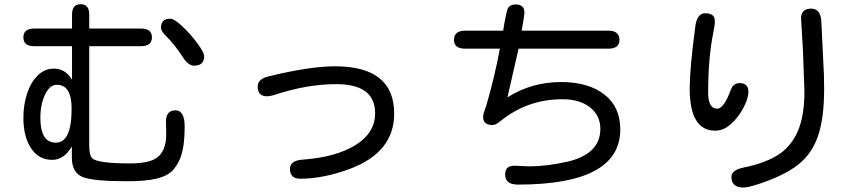

<svg xmlns="http://www.w3.org/2000/svg" viewBox="-20 -798 4040 894"><path d="M88.9 -624Q88.9 -665 138.7 -665H315.4V-730.5Q315.4 -778.3 355.5 -778.3Q395.5 -778.3 395.5 -730.5V-665H636.7Q687.5 -665 687.5 -624Q687.5 -583 636.7 -583H395.5V-119.1Q395.5 -75.2 409.2 -61.5Q432.6 -37.1 586.9 -37.1Q690.4 -37.1 723.6 -75.2Q753.9 -108.4 753.9 -172.9L752.9 -232.4Q752.9 -284.2 796.9 -284.2Q839.8 -284.2 839.8 -209Q839.8 -109.4 818.4 -59.6Q802.7 -21.5 778.3 1Q753.9 23.4 705.1 34.7Q656.2 45.9 570.3 45.9Q415 45.9 365.2 26.4Q315.4 5.9 314.5 -62.5V-116.2Q278.3 -53.7 222.7 -53.7Q160.2 -53.7 124.5 -107.9Q88.9 -162.1 88.9 -249Q88.9 -310.5 106.4 -363.3Q124 -416 156.2 -447.3Q188.5 -478.5 230.5 -478.5Q284.2 -478.5 315.4 -426.8V-583H138.7Q88.9 -583 88.9 -624ZM930.7 -536.1Q930.7 -492.2 883.8 -492.2Q856.4 -492.2 831.1 -532.2Q794.9 -588.9 750 -633.8Q729.5 -654.3 729.5 -669.9Q729.5 -710.9 773.4 -710.9Q791 -710.9 829.1 -675.3Q867.2 -639.6 898.9 -596.7Q930.7 -553.7 930.7 -536.1ZM168 -249Q168 -133.8 240.2 -133.8Q313.5 -133.8 313.5 -292Q313.5 -403.3 244.1 -403.3Q211.9 -403.3 189.9 -357.9Q168 -312.5 168 -249Z M1815.4 -268.6Q1815.4 -87.9 1606.4 -10.7Q1484.4 34.2 1377.9 34.2Q1330.1 34.2 1330.1 -11.7Q1330.1 -50.8 1389.6 -54.7Q1545.9 -66.4 1636.2 -123Q1726.6 -179.7 1726.6 -270.5Q1726.6 -406.2 1545.9 -406.2Q1409.2 -406.2 1255.9 -355.5Q1237.3 -349.6 1223.6 -349.6Q1179.7 -349.6 1179.7 -395.5Q1179.7 -429.7 1230.5 -442.4Q1422.9 -489.3 1540 -489.3Q1815.4 -489.3 1815.4 -268.6Z M2093.8 -612.3Q2093.8 -655.3 2146.5 -655.3H2323.2V-658.2Q2337.9 -747.1 2344.7 -758.8Q2354.5 -777.3 2380.9 -777.3Q2421.9 -777.3 2421.9 -739.3L2419.9 -720.7L2409.2 -655.3H2812.5Q2864.3 -655.3 2864.3 -612.3Q2864.3 -571.3 2812.5 -571.3H2394.5L2342.8 -344.7Q2455.1 -416 2592.8 -416Q2718.8 -416 2793.5 -358.4Q2868.2 -300.8 2868.2 -195.3Q2868.2 61.5 2391.6 61.5Q2332 61.5 2332 14.6Q2332 -28.3 2378.9 -26.4L2418 -24.4L2446.3 -23.4Q2527.3 -23.4 2625 -45.9Q2775.4 -82 2775.4 -198.2Q2775.4 -259.8 2727.5 -297.9Q2679.7 -335.9 2598.6 -335.9Q2434.6 -335.9 2309.6 -233.4Q2288.1 -215.8 2273.4 -215.8Q2229.5 -215.8 2229.5 -253.9Q2229.5 -267.6 2243.2 -302.7Q2282.2 -435.5 2307.6 -571.3H2146.5Q2093.8 -571.3 2093.8 -612.3Z M3804.7 -690.4 3816.4 -449.2 3817.4 -384.8Q3817.4 -246.1 3788.1 -162.6Q3758.8 -79.1 3693.8 -29.3Q3628.9 20.5 3512.7 58.6Q3462.9 75.2 3441.4 75.2Q3385.7 75.2 3385.7 25.4Q3385.7 -5.9 3441.4 -17.6Q3538.1 -37.1 3599.6 -74.7Q3661.1 -112.3 3693.4 -184.1Q3725.6 -255.9 3725.6 -372.1L3718.8 -560.5L3710 -711.9Q3710 -757.8 3756.8 -757.8Q3803.7 -757.8 3804.7 -690.4ZM3464.8 -370.1Q3464.8 -340.8 3442.4 -297.4Q3419.9 -253.9 3384.8 -221.7Q3349.6 -189.5 3310.5 -189.5Q3191.4 -189.5 3191.4 -385.7Q3191.4 -477.5 3216.8 -668.9Q3223.6 -736.3 3263.7 -736.3Q3308.6 -736.3 3308.6 -700.2Q3308.6 -679.7 3301.8 -648.4Q3277.3 -529.3 3277.3 -367.2Q3277.3 -292 3319.3 -292Q3350.6 -292 3382.8 -379.9Q3394.5 -411.1 3423.8 -411.1Q3464.8 -411.1 3464.8 -370.1Z"/></svg>

Font: jf-openhuninn-1.1
Style: Regular
Weight: 400
Designer: [Kosugi Maru]
      Designed by Motoya company      

      [Varela Round]
      Joe Prince(Latin component); Avraham Co
Foundry: justfont CO.,LTD.
Version: 1.1